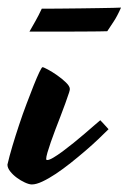

<svg xmlns="http://www.w3.org/2000/svg" viewBox="-76 -464 342 511"><path d="M8.8 26.9Q1.5 26.9 -9.8 21.7Q-21 16.6 -31.2 9Q-41.5 1.5 -48.8 -7.8Q-56.2 -17.1 -56.2 -25.9Q-51.3 -47.4 -43 -75.2Q-34.7 -103 -25.1 -131.8Q-15.6 -160.6 -5.1 -188.2Q5.4 -215.8 13.9 -237.3Q22.5 -258.8 28.8 -272Q35.2 -285.2 37.1 -285.2Q40 -285.2 51.8 -278.8Q63.5 -272.5 76.4 -263.4Q89.4 -254.4 99.6 -244.4Q109.9 -234.4 109.9 -227.1Q109.9 -225.6 109.4 -223.4Q108.9 -221.2 107.9 -217.8Q104 -205.6 97.9 -189Q91.8 -172.4 85 -154.5Q78.1 -136.7 71.3 -118.9Q64.5 -101.1 59.1 -85.4Q53.7 -69.8 50.3 -58.1Q46.9 -46.4 46.9 -41Q46.9 -38.1 49.8 -38.1Q55.2 -38.1 65.9 -44.4Q76.7 -50.8 90.6 -61Q104.5 -71.3 119.6 -83.5Q134.8 -95.7 148.7 -107.7Q162.6 -119.6 173.8 -129.4Q185.1 -139.2 190.9 -144Q195.3 -139.6 201.4 -132.8Q207.5 -126 212.9 -120.1Q202.1 -109.4 186 -94Q169.9 -78.6 151.1 -62.5Q132.3 -46.4 112.1 -30.3Q91.8 -14.2 72.8 -1.5Q53.7 11.2 37.1 19Q20.5 26.9 8.8 26.9ZM246.1 -443.8Q235.8 -420.4 226.1 -406Q216.3 -391.6 209.5 -380.9Q203.1 -380.4 186.5 -380.4Q169.9 -380.4 148.7 -380.1Q127.4 -379.9 103.5 -379.9Q79.6 -379.9 58.8 -379.9Q38.1 -379.9 22.7 -379.9Q7.3 -379.9 2.4 -379.9Q9.3 -392.1 18.1 -407.5Q26.9 -422.9 35.2 -440.9Q37.6 -440.9 53.2 -440.9Q68.8 -440.9 90.8 -441.2Q112.8 -441.4 138.2 -441.7Q163.6 -441.9 186.3 -442.4Q209 -442.9 225.3 -443.1Q241.7 -443.4 246.1 -443.8Z"/></svg>

Font: Yesteryear
Style: Regular
Weight: 400
Designer: Astigmatic (AOETI)
Foundry: Astigmatic (AOETI)
Version: Version 1.000